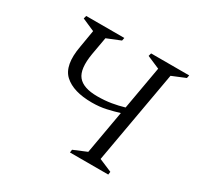

<svg xmlns="http://www.w3.org/2000/svg" viewBox="-126 -706 874 851"><g transform="rotate(30 311.5 -280.0)"><path d="M326 0 328 -15 395 -43 434 -264Q405 -255 371.5 -247.5Q338 -240 299 -240Q204 -240 158 -282Q112 -324 131 -428L146 -517L82 -545L86 -560H281L278 -545L209 -517L193 -427Q179 -344 206.5 -310Q234 -276 306 -276Q344 -276 377 -281.5Q410 -287 440 -296L479 -517L414 -545L418 -560H613L610 -545L542 -517L458 -43L524 -15L522 0Z"/></g></svg>

Font: Spectral SC Light
Style: Italic
Weight: 300
Italic angle: -10°
Designer: Jean-Baptiste Levee
Foundry: Production Type
Version: Version 2.001